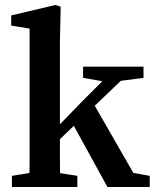

<svg xmlns="http://www.w3.org/2000/svg" viewBox="-20 -752 626 772"><path d="M28 0V-45L133 -62H182L291 -45V0ZM97 0Q98 -22 98.5 -48.5Q99 -75 99 -103Q99 -131 99 -159Q99 -187 99 -212V-637L25 -649V-690L203 -732L224 -725L221 -586V-214Q221 -189 221 -160.5Q221 -132 221 -103.5Q221 -75 221.5 -48.5Q222 -22 223 0ZM161 -135V-206H176L312 -346L449 -483H524ZM412 0 266 -266 350 -346 516 -57 582 -45V0ZM314 -439V-484H557V-439L443 -424L417 -421Z"/></svg>

Font: Source Serif 4 18pt SemiBold
Style: Regular
Weight: 600
Designer: Frank Grießhammer
Foundry: Adobe Systems Incorporated
Version: Version 4.004;hotconv 1.0.116;makeotfexe 2.5.65601